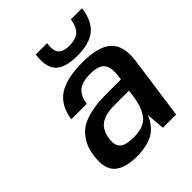

<svg xmlns="http://www.w3.org/2000/svg" viewBox="-198 -819 947 947"><g transform="rotate(-45 275.0 -345.5)"><path d="M490 0 488 -1H398L390 -98Q364 -37 319 -14Q274 9 208 9Q123 9 85.5 -27Q48 -63 60 -146Q66 -192 86.5 -225Q107 -258 132 -275Q157 -292 195.5 -302Q234 -312 264.5 -314Q295 -316 340 -316H420L423 -340Q430 -395 409 -419Q388 -443 333 -443Q277 -443 250 -421Q223 -399 216 -350H108Q120 -434 176.5 -472Q233 -510 346 -510Q459 -510 504 -466.5Q549 -423 536 -328ZM409 -249H310Q245 -249 212.5 -226Q180 -203 173 -152Q166 -107 187 -88Q208 -69 262 -69Q335 -69 365 -106.5Q395 -144 405 -219ZM455 -700H533Q522 -621 479 -585.5Q436 -550 351 -550Q266 -550 232.5 -585.5Q199 -621 210 -700H289Q282 -654 298.5 -633.5Q315 -613 359 -613Q403 -613 425.5 -633.5Q448 -654 455 -700Z"/></g></svg>

Font: Fivo Sans Modern Med
Style: Italic
Weight: 450
Designer: Alexander Slobzheninov
Foundry: Alexander Slobzheninov
Version: 1.0